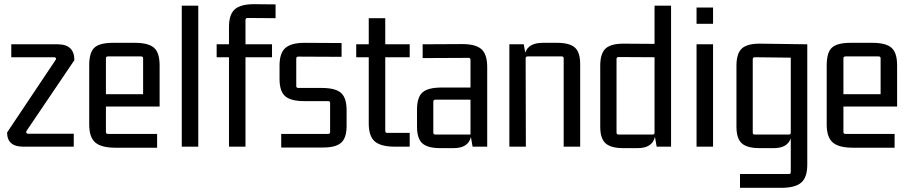

<svg xmlns="http://www.w3.org/2000/svg" viewBox="-20 -702 4355 919"><path d="M333 -62V0H91Q14 0 14 -68L246 -415Q250 -420 247.5 -424Q245 -428 240 -428H34V-490H256Q336 -490 336 -414L108 -77Q104 -71 106 -66.5Q108 -62 113 -62Z M732 5H532Q465 5 436 -20Q407 -45 407 -106V-389Q407 -451 432 -474Q457 -497 521 -497H626Q690 -497 717 -473.5Q744 -450 744 -389V-192H487V-70Q487 -61 497 -61H732ZM497 -432Q487 -432 487 -423V-251H665V-423Q665 -432 655 -432Z M929 0H850V-675H929Z M1299 -615 1165 -616Q1155 -616 1155 -606V-490H1282V-428H1155V0H1076V-428H1017V-490H1076V-573Q1076 -633 1104 -657.5Q1132 -682 1196 -682L1299 -681Z M1528 4H1326V-61H1551Q1560 -61 1560 -70V-209Q1560 -218 1551 -218H1436Q1372 -218 1345 -241.5Q1318 -265 1318 -324V-388Q1318 -448 1346 -472.5Q1374 -497 1438 -497L1615 -496V-430L1408 -431Q1398 -431 1398 -421V-290Q1398 -281 1408 -281H1521Q1585 -281 1612 -257.5Q1639 -234 1639 -175V-99Q1639 -42 1613 -19Q1587 4 1528 4Z M1941 -490V-428H1824V-76Q1824 -66 1833 -66H1941V0H1870Q1803 0 1774 -25Q1745 -50 1745 -111V-428H1685V-490H1745V-615H1824V-490Z M2151 7H2086Q2027 7 2001.5 -16Q1976 -39 1976 -96V-177Q1976 -237 2002.5 -260Q2029 -283 2093 -283H2232V-415Q2232 -425 2223 -425L2003 -424V-490L2193 -491Q2257 -491 2284.5 -466.5Q2312 -442 2312 -381V0H2242L2234 -46Q2221 7 2151 7ZM2232 -58V-225H2064Q2054 -225 2054 -215V-67Q2054 -58 2064 -58Z M2578 -497H2647Q2706 -497 2731.5 -474.5Q2757 -452 2757 -395V0H2678V-423Q2678 -432 2669 -432H2506Q2496 -432 2496 -423L2497 0H2418V-490H2487L2494 -450Q2510 -497 2578 -497Z M3113 -675H3192V0H3123L3115 -47Q3102 7 3032 7H2963Q2904 7 2878.5 -16Q2853 -39 2853 -96V-387Q2853 -447 2879.5 -470.5Q2906 -494 2970 -493L3113 -492ZM3113 -67V-428L2941 -429Q2931 -429 2931 -420V-67Q2931 -58 2941 -58H3104Q3113 -58 3113 -67Z M3393 -588H3314V-666H3393ZM3393 0H3314V-490H3393Z M3756 131Q3765 131 3765 122V-40Q3749 7 3684 7H3615Q3556 7 3530.5 -16Q3505 -39 3505 -96V-387Q3505 -447 3531.5 -470.5Q3558 -494 3622 -493L3844 -490V86Q3844 147 3815 172Q3786 197 3720 197H3522V131ZM3765 -67V-426L3593 -428Q3583 -428 3583 -418V-67Q3583 -58 3593 -58H3756Q3765 -58 3765 -67Z M4262 5H4062Q3995 5 3966 -20Q3937 -45 3937 -106V-389Q3937 -451 3962 -474Q3987 -497 4051 -497H4156Q4220 -497 4247 -473.5Q4274 -450 4274 -389V-192H4017V-70Q4017 -61 4027 -61H4262ZM4027 -432Q4017 -432 4017 -423V-251H4195V-423Q4195 -432 4185 -432Z"/></svg>

Font: Gemunu Libre
Style: Regular
Weight: 400
Designer: Puspanada Ekanayake, Sola Matas, Pathum Egodawatta, Kosala Senevirathne
Foundry: mooniak
Version: Version 1.100